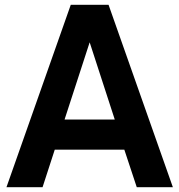

<svg xmlns="http://www.w3.org/2000/svg" viewBox="-20 -783 750 803"><path d="M158 0H7L276 -763H434L703 0H552L500 -157H209ZM355 -606 250 -283H460Z"/></svg>

Font: Open Sauce One
Style: Bold
Weight: 700
Designer: Alfredo Marco Pradil
Foundry: Creative Sauce Fz LLC
Version: Version 1.477